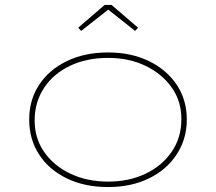

<svg xmlns="http://www.w3.org/2000/svg" viewBox="-20 -746 873 776"><path d="M417 10Q322 10 250 -25Q178 -60 138 -121.5Q98 -183 98 -263Q98 -342 138 -403Q178 -464 250 -499Q322 -534 417 -534Q510 -534 582 -499Q654 -464 694.5 -403Q735 -342 735 -263Q735 -185 694.5 -122.5Q654 -60 582 -25Q510 10 417 10ZM417 -12Q501 -12 567.5 -43.5Q634 -75 673.5 -132Q713 -189 713 -263Q714 -335 675 -391Q636 -447 569 -479.5Q502 -512 417 -512Q330 -512 263 -480Q196 -448 158.5 -391.5Q121 -335 120 -263Q119 -189 158 -132.5Q197 -76 264.5 -44Q332 -12 417 -12ZM308 -621 296 -634 403 -726H431L538 -634L526 -621L410 -713H425Z"/></svg>

Font: Lexend Mega Thin
Style: Regular
Weight: 250
Version: Version 1.007